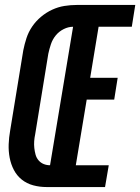

<svg xmlns="http://www.w3.org/2000/svg" viewBox="-20 -755 566 775"><path d="M168 0Q140 0 114 -7Q88 -14 68 -30Q48 -46 36 -69Q24 -92 19 -118.5Q14 -145 15 -172.5Q16 -200 21 -228L74 -552Q79 -577 87 -601.5Q95 -626 110 -648Q125 -670 146 -687.5Q167 -705 191 -716Q215 -727 240 -731Q265 -735 290 -735H526L512 -647H378L344 -441H455L441 -353H330L286 -88H419L404 0ZM182 -88 275 -647Q256 -647 237 -637.5Q218 -628 205 -612Q192 -596 185.5 -576.5Q179 -557 175 -538L122 -213Q119 -199 118 -185Q117 -171 118.5 -157.5Q120 -144 123.5 -131Q127 -118 135.5 -108Q144 -98 156 -93Q168 -88 182 -88Z"/></svg>

Font: Iosevka SS04 Oblique
Style: Bold
Weight: 700
Italic angle: -9°
Monospace: yes
Designer: Belleve Invis
Foundry: Belleve Invis
Version: Version 19.0.0; ttfautohint (v1.8.4)